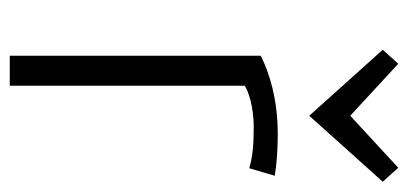

<svg xmlns="http://www.w3.org/2000/svg" viewBox="-236 -580 817 384"><g transform="rotate(90 172.0 -388.5)"><path d="M152 0V-470C165 -478 192 -487 232 -488C268 -488 293 -486 317 -479L332 -530C309 -534 278 -536 249 -536C178 -536 126 -519 92 -502V0ZM212 -599 344 -746 316 -777 212 -681 108 -777 80 -746Z"/></g></svg>

Font: Repo Light
Style: Regular
Weight: 300
Designer: Stefan Peev
Foundry: Context Ltd
Version: Version 001.502